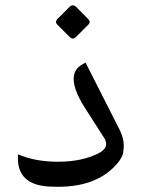

<svg xmlns="http://www.w3.org/2000/svg" viewBox="-20 -698 540 733"><path d="M271.5 -670.9C267.1 -675.3 262.2 -677.7 257.8 -677.7C253.4 -677.7 249.5 -675.8 245.1 -671.4L200.7 -627C196.3 -622.6 193.8 -618.2 193.8 -614.3C193.8 -610.4 195.8 -606.9 199.2 -603.5L246.6 -556.2C250.5 -552.7 254.4 -550.8 257.8 -550.8C261.7 -550.8 265.6 -552.7 269.5 -556.2L317.4 -604C320.8 -607.4 322.3 -610.8 322.3 -614.3C322.3 -617.7 320.3 -621.6 316.9 -625ZM429.2 -75.7C441.9 -90.8 449.2 -105 450.7 -117.7C452.1 -130.4 452.6 -138.7 452.6 -142.6C452.6 -160.6 447.3 -180.7 437 -202.1L306.6 -459L295.9 -453.1C272.9 -440.9 261.2 -422.4 261.2 -396.5C261.2 -368.2 275.4 -331.5 303.7 -287.1L380.4 -167C381.8 -164.6 383.3 -160.2 384.8 -153.8C385.3 -151.9 385.3 -149.9 385.3 -148.4C385.3 -134.3 374.5 -121.6 353.5 -111.3C311 -90.8 260.7 -80.6 202.6 -80.6H192.4C138.7 -81.5 90.8 -90.8 48.3 -108.9V-94.2C48.3 -26.4 87.9 9.8 167 14.2C178.2 14.6 189.9 15.1 201.2 15.1C303.2 15.1 378.9 -15.1 429.2 -75.7Z"/></svg>

Font: Gandom
Style: Regular
Weight: 400
Foundry: DejaVu fonts team - Redesigned by Saber Rastikerdar - Based on Samim Font
Version: Version 0.8